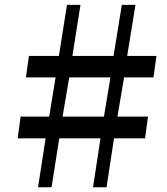

<svg xmlns="http://www.w3.org/2000/svg" viewBox="-20 -790 706 810"><path d="M172.5 -206.5H54.5L67 -298H187.5L214.5 -463.5H89.5L102 -554H228.5L262.5 -769.5H319.5L285.5 -554H459L494 -769.5H551.5L516.5 -554H640L627.5 -463.5H503.5L475.5 -298H604.5L592 -206.5H461L429.5 0H372.5L404 -206.5H230L197.5 0H140.5ZM418.5 -298 446 -463.5H272L244 -298Z"/></svg>

Font: Merriweather 28pt
Style: Bold Italic
Weight: 700
Italic angle: -7.8°
Version: Version 2.101